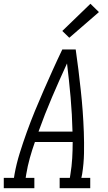

<svg xmlns="http://www.w3.org/2000/svg" viewBox="-50 -997 570 1017"><path d="M-30 0V-55H24L27 -74Q37 -130 54.5 -186Q72 -242 92 -297.5Q112 -353 134.5 -408Q157 -463 181 -517.5Q205 -572 229.5 -626.5Q254 -681 280 -735H351Q359 -681 365.5 -626.5Q372 -572 378 -517.5Q384 -463 388 -408Q392 -353 394 -297.5Q396 -242 395 -186Q394 -130 385 -74L381 -55H428V0H266V-55H320L323 -74Q330 -116 332.5 -159Q335 -202 335 -245H135Q120 -203 108 -160Q96 -117 89 -74L86 -55H132V0ZM154 -300H334Q332 -391 324 -481Q316 -571 305 -661Q264 -572 225.5 -482Q187 -392 154 -300ZM317 -797 280 -833 429 -977 474 -933Z"/></svg>

Font: Iosevka Curly Slab LtObl
Style: Regular
Weight: 300
Italic angle: -9°
Monospace: yes
Designer: Belleve Invis
Foundry: Belleve Invis
Version: Version 11.0.0; ttfautohint (v1.8.3)